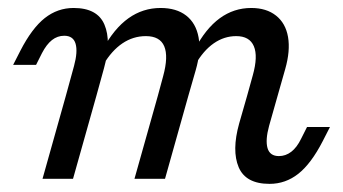

<svg xmlns="http://www.w3.org/2000/svg" viewBox="-20 -446 856 479"><path d="M140.2 -356.8Q123.3 -356.8 109.6 -346Q96 -335.2 84.8 -313.6L70 -284.2H12.8L30.9 -319.6Q59.7 -375.6 91.7 -400.9Q123.7 -426.1 163.6 -426.1Q223.1 -426.1 240.6 -384.5Q258.2 -342.9 239.4 -275.7L220.4 -206.7H144.2L164.7 -281.5Q174.3 -316.8 168.6 -336.8Q162.8 -356.8 140.2 -356.8ZM144.2 -206.7H220.4L162.2 0H86.1ZM343.9 -355.9Q312.3 -355.9 285.5 -337.9Q258.7 -319.8 238.2 -285.2L236.4 -322.7Q264.4 -374.7 300.4 -400.4Q336.4 -426.1 380.7 -426.1Q420.2 -426.1 444.6 -407.1Q469 -388 475.4 -352.8Q481.8 -317.6 468.2 -270.7L449.8 -206.7H373.7L387 -255.9Q400.5 -305.2 389.7 -330.6Q379 -355.9 343.9 -355.9ZM373.7 -206.7H449.8L391.7 0H315.5ZM569.3 -355.9Q539.2 -355.9 513.3 -337.9Q487.3 -319.8 467.6 -285.2L465.8 -322.7Q493 -374.7 528.2 -400.4Q563.4 -426.1 606.8 -426.1Q644.7 -426.1 668.6 -407.1Q692.6 -388.1 698.6 -353.7Q704.5 -319.2 691.6 -273.9L672.5 -206.7H596.4L610.6 -257.9Q624 -305.5 613.3 -330.7Q602.6 -355.9 569.3 -355.9ZM675.8 -56.6Q692.7 -56.6 706.7 -67.4Q720.7 -78.2 731.2 -99.8L746 -129.2H803.2L785.1 -93.8Q756.3 -37.8 724.3 -12.5Q692.4 12.7 652.4 12.7Q593 12.7 575.4 -28.9Q557.9 -70.5 576.6 -137.7L596.4 -206.7H672.5L651.3 -131.9Q641.7 -96.6 647.4 -76.6Q653.2 -56.6 675.8 -56.6Z"/></svg>

Font: Playfair Micro SmCond SmLight
Style: Italic
Weight: 360
Width: 4
Italic angle: -15.6°
Designer: Claus Eggers Sørensen
Foundry: Claus Eggers Sørensen
Version: Version 2.203;Glyphs 3.3 (3326)